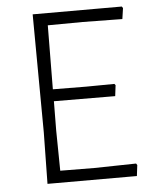

<svg xmlns="http://www.w3.org/2000/svg" viewBox="-49 -680 566 721"><g transform="rotate(-5 234.5 -319.5)"><path d="M101 0 104 -194 101 -639H437L441 -633L435 -592L286 -594L154 -593L152 -352L277 -351L384 -352L388 -347L383 -306L152 -307L151 -197L153 -45L282 -44L439 -47L443 -41L438 0Z"/></g></svg>

Font: t
Style: Regular
Weight: 300
Designer: Juan Pablo del Peral
Foundry: Huerta Tipografica
Version: Version 2.004; ttfautohint (v1.8.1)